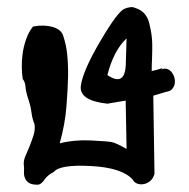

<svg xmlns="http://www.w3.org/2000/svg" viewBox="-20 -521 528 537"><path d="M431.2 -326.7Q440.4 -330.6 448 -327.9Q455.6 -325.2 460.7 -318.4Q465.8 -311.5 468 -303Q470.2 -294.4 468.5 -286.1Q466.8 -277.8 461.2 -271.7Q455.6 -265.6 444.8 -264.2L408.7 -253.4L412.1 -34.7Q408.2 -21 399.4 -14.2Q390.6 -7.3 380.9 -5.9Q371.1 -4.4 363 -7.8Q355 -11.2 351.6 -18.1Q322.8 -51.8 235.1 -56.6Q147.5 -61.5 130.4 -40Q113.3 -31.7 104 -18.1Q94.7 -4.4 85 -4.4Q68.4 -4.4 60.5 -9.8Q52.7 -15.1 49.6 -23.4Q46.4 -31.7 47.1 -41.7Q47.9 -51.8 46.4 -62Q45.9 -72.8 51.5 -85.4Q57.1 -98.1 63 -112.5Q68.8 -127 73.7 -142.3Q78.6 -157.7 76.7 -172.9Q72.3 -184.1 70.6 -191.9Q68.8 -199.7 68.1 -206.3Q67.4 -212.9 65.7 -220.7Q64 -228.5 60.1 -240.7Q51.8 -266.1 51.3 -278.3Q50.8 -290.5 43.5 -300.3Q41.5 -313.5 41 -331.8Q40.5 -350.1 43.2 -370.4Q45.9 -390.6 53 -411.1Q60.1 -431.6 72.3 -446.8Q102.1 -452.6 127.2 -445.6Q152.3 -438.5 157.2 -419.4Q165 -397 168 -367.9Q170.9 -338.9 170.4 -307.9Q169.9 -276.9 166 -225.3Q162.1 -173.8 147 -120.1Q187 -130.4 232.9 -128.2Q278.8 -126 291.5 -123.8Q304.2 -121.6 334 -104.5L331.5 -239.7L280.3 -231Q200.7 -239.7 206.1 -281Q211.4 -322.3 260.3 -405.5Q309.1 -488.8 328.4 -496.6Q347.7 -504.4 358.9 -498.5Q389.2 -489.3 397.5 -455.8Q405.8 -422.4 405.8 -397Q405.8 -390.1 405.8 -380.1Q405.8 -370.1 405.3 -359.9Q404.8 -349.6 404.5 -339.6Q404.3 -329.6 404.3 -322.3Q419.9 -325.7 427 -328.1Q434.1 -330.6 435.5 -331.3Q437 -332 435.3 -331.3Q433.6 -330.6 431.2 -326.7ZM334 -413.6Q297.9 -379.9 280.3 -311Q329.6 -277.8 331.8 -340.8Q334 -403.8 334 -413.6Z"/></svg>

Font: AKL 022
Style: Regular
Weight: 400
Designer: AKL
Foundry: AKL
Version: Version 2.053;August 19, 2024;FontCreator 13.0.0.2675 64-bit